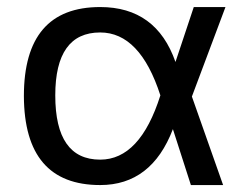

<svg xmlns="http://www.w3.org/2000/svg" viewBox="-20 -533 708 553"><path d="M48.8 -256.3Q48.8 -512.7 268.6 -512.7Q430.2 -512.7 485.4 -354.5L538.1 -512.7H629.4L532.7 -254.9L622.6 0H529.8L478 -161.1Q416.5 0 268.6 0Q49.8 0 48.8 -256.3ZM268.6 -73.2Q383.3 -73.2 441.9 -258.3Q383.3 -439.5 268.6 -439.5Q139.2 -439.5 139.2 -258.3Q139.2 -73.2 268.6 -73.2Z"/></svg>

Font: Voltera
Style: Regular
Weight: 400
Designer: Bernd Montag
Version: Version 1.301